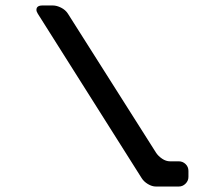

<svg xmlns="http://www.w3.org/2000/svg" viewBox="-20 -680 768 701"><path d="M497 -30Q505 -17 520 -8Q535 1 549 1H633Q647 1 657.5 -9.5Q668 -20 668 -34V-56Q668 -71 657.5 -81Q647 -91 633 -91H601Q586 -91 572 -100.5Q558 -110 550 -122L228 -630Q219 -644 203 -652Q187 -660 173 -660H135Q113 -660 113 -644Q113 -638 118 -630Z"/></svg>

Font: WDXL Lubrifont TC
Style: Regular
Weight: 400
Designer: [WDXL Lubrifont] Copyright 2020-2022 (c) NightFurySL2001, Skr-ZERO; [ZCOOL QingKe HuangYou] Copyright 2018-2022 (c) The 
Version: Version 2.001;hotconv 1.1.1;makeotfexe 2.6.0